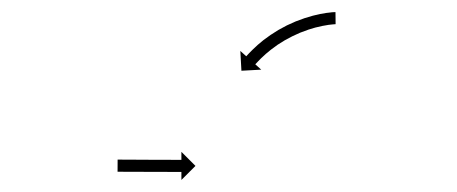

<svg xmlns="http://www.w3.org/2000/svg" viewBox="-20 -558 754 317"><path d="M175.3 -294.5C175 -294.5 174.6 -294.5 174.2 -294.5L174.1 -274.5C174.4 -274.5 174.8 -274.5 175.2 -274.5C176.4 -274.5 177.5 -274.5 178.6 -274.5C180.3 -274.4 182.1 -274.4 183.8 -274.4C186 -274.4 188.3 -274.4 190.5 -274.4C193.2 -274.4 195.9 -274.4 198.5 -274.4C201.5 -274.3 204.5 -274.3 207.4 -274.3C210.6 -274.3 213.8 -274.3 217 -274.3C220.2 -274.3 223.5 -274.2 226.8 -274.2C230.1 -274.2 233.3 -274.2 236.6 -274.2C239.8 -274.2 243 -274.2 246.1 -274.2C249.1 -274.2 252.1 -274.2 255.1 -274.2C257.7 -274.1 260.4 -274.1 263 -274.1C265.3 -274.1 267.5 -274.1 269.8 -274.1C271.5 -274.1 273.2 -274.1 275 -274.1C276.1 -274.1 277.2 -274.1 278.3 -274.1C278.7 -274.1 279.1 -274.1 279.5 -274.1L279.5 -260.9L302.7 -284.1L279.5 -307.3L279.5 -294.1C279.1 -294.1 278.7 -294.1 278.3 -294.1C277.2 -294.1 276.1 -294.1 275 -294.1C273.3 -294.1 271.5 -294.1 269.8 -294.1C267.6 -294.1 265.3 -294.1 263.1 -294.1C260.4 -294.1 257.8 -294.1 255.1 -294.2C252.1 -294.2 249.2 -294.2 246.2 -294.2C243 -294.2 239.9 -294.2 236.7 -294.2C233.4 -294.2 230.1 -294.2 226.9 -294.2C223.6 -294.2 220.3 -294.3 217 -294.3C213.9 -294.3 210.7 -294.3 207.5 -294.3C204.5 -294.3 201.6 -294.3 198.6 -294.4C196 -294.4 193.3 -294.4 190.6 -294.4C188.4 -294.4 186.1 -294.4 183.9 -294.4C182.2 -294.4 180.4 -294.4 178.7 -294.5C177.6 -294.5 176.5 -294.5 175.3 -294.5ZM532.9 -518C533.3 -518 533.7 -518 534.1 -518L533.9 -538C533.4 -538 532.9 -538 532.4 -538C532.4 -538 532.4 -538 532.3 -538C532.3 -538 532.3 -538 532.3 -538C530.6 -537.9 529 -537.8 527.4 -537.7C527.4 -537.7 527.3 -537.7 527.3 -537.7C527.2 -537.7 527.2 -537.6 527.2 -537.6C524.5 -537.4 521.9 -537.1 519.3 -536.7C519.3 -536.7 519.2 -536.7 519.2 -536.7C519.1 -536.7 519.1 -536.7 519.1 -536.7C515.6 -536.2 512.1 -535.6 508.7 -534.9C508.7 -534.9 508.6 -534.9 508.6 -534.9C508.5 -534.9 508.5 -534.9 508.5 -534.9C504.4 -534 500.3 -533 496.2 -532C496.2 -532 496.2 -532 496.1 -532C496.1 -531.9 496 -531.9 496 -531.9C491.5 -530.7 487 -529.3 482.5 -527.9C482.5 -527.9 482.4 -527.9 482.4 -527.9C482.3 -527.8 482.3 -527.8 482.3 -527.8C477.5 -526.2 472.8 -524.4 468.1 -522.6C468.1 -522.6 468.1 -522.5 468 -522.5C468 -522.5 467.9 -522.5 467.9 -522.5C463.1 -520.5 458.4 -518.3 453.7 -516.1C453.7 -516.1 453.7 -516 453.6 -516C453.6 -516 453.5 -516 453.5 -516C448.9 -513.6 444.3 -511.2 439.8 -508.6C439.8 -508.6 439.8 -508.6 439.7 -508.5C439.7 -508.5 439.6 -508.5 439.6 -508.5C435.3 -505.9 431.1 -503.2 426.9 -500.4C426.9 -500.4 426.8 -500.4 426.8 -500.4C426.7 -500.3 426.7 -500.3 426.7 -500.3C422.8 -497.6 419 -494.8 415.3 -492C415.3 -492 415.3 -492 415.2 -491.9C415.2 -491.9 415.1 -491.9 415.1 -491.9C411.9 -489.2 408.6 -486.6 405.4 -483.8C405.4 -483.8 405.4 -483.8 405.4 -483.7C405.3 -483.7 405.3 -483.7 405.3 -483.7C402.7 -481.3 400.1 -478.9 397.5 -476.4C397.5 -476.4 397.5 -476.4 397.4 -476.4C397.4 -476.4 397.4 -476.3 397.4 -476.3C395.4 -474.4 393.5 -472.5 391.6 -470.5C391.6 -470.5 391.6 -470.5 391.6 -470.5C391.5 -470.4 391.5 -470.4 391.5 -470.4C390.3 -469.1 389.1 -467.8 387.9 -466.5C387.9 -466.5 387.9 -466.5 387.9 -466.5C387.9 -466.5 387.9 -466.5 387.9 -466.5C387.5 -466 387.1 -465.6 386.6 -465.1L376.8 -473.9L378.6 -441.2L411.3 -443L401.5 -451.8C401.9 -452.2 402.3 -452.7 402.7 -453.1C402.7 -453.1 402.7 -453.1 402.7 -453.1C402.7 -453.1 402.7 -453.1 402.7 -453.1C403.8 -454.3 404.9 -455.5 406.1 -456.7C406.1 -456.7 406.1 -456.7 406 -456.7C406 -456.6 406 -456.6 406 -456.6C407.8 -458.5 409.6 -460.3 411.4 -462.1C411.4 -462.1 411.4 -462.1 411.4 -462.1C411.3 -462 411.3 -462 411.3 -462C413.7 -464.3 416.2 -466.6 418.7 -468.8C418.7 -468.8 418.6 -468.8 418.6 -468.7C418.6 -468.7 418.5 -468.7 418.5 -468.7C421.5 -471.3 424.5 -473.8 427.6 -476.2C427.6 -476.2 427.6 -476.2 427.5 -476.2C427.5 -476.1 427.5 -476.1 427.5 -476.1C431 -478.8 434.5 -481.4 438.1 -483.9C438.1 -483.9 438.1 -483.9 438 -483.8C438 -483.8 437.9 -483.8 437.9 -483.8C441.9 -486.4 445.9 -488.9 449.9 -491.3C449.9 -491.3 449.9 -491.3 449.8 -491.3C449.8 -491.2 449.7 -491.2 449.7 -491.2C453.9 -493.6 458.2 -495.9 462.6 -498.1C462.6 -498.1 462.5 -498.1 462.5 -498.1C462.4 -498.1 462.4 -498 462.4 -498C466.8 -500.1 471.2 -502.2 475.7 -504.1C475.7 -504.1 475.7 -504 475.6 -504C475.6 -504 475.5 -504 475.5 -504C479.9 -505.7 484.4 -507.4 488.8 -508.9C488.8 -508.9 488.8 -508.9 488.7 -508.9C488.7 -508.9 488.6 -508.9 488.6 -508.9C492.8 -510.2 497.1 -511.5 501.3 -512.7C501.3 -512.7 501.3 -512.6 501.2 -512.6C501.2 -512.6 501.1 -512.6 501.1 -512.6C504.9 -513.6 508.8 -514.5 512.6 -515.3C512.6 -515.3 512.6 -515.3 512.5 -515.3C512.5 -515.3 512.4 -515.2 512.4 -515.2C515.6 -515.9 518.9 -516.4 522.1 -516.9C522.1 -516.9 522 -516.9 522 -516.9C521.9 -516.9 521.9 -516.9 521.9 -516.9C524.3 -517.2 526.7 -517.5 529.1 -517.7C529.1 -517.7 529.1 -517.7 529 -517.7C529 -517.7 528.9 -517.7 528.9 -517.7C530.3 -517.8 531.7 -517.9 533.1 -518C533.1 -518 533 -518 533 -518C532.9 -518 532.9 -518 532.9 -518Z"/></svg>

Font: FRB American Cursive Just Arrows
Style: Bold Italic
Weight: 700
Italic angle: -25°
Version: Version 2.0;Modular Font Editor K font №1